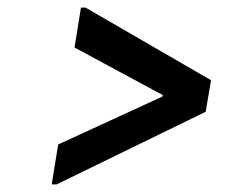

<svg xmlns="http://www.w3.org/2000/svg" viewBox="-20 -578 613 505"><path d="M205 -558 535 -367 521 -284 129 -93H116L133 -198L407 -324L408 -328L176 -453L193 -558Z"/></svg>

Font: Be Vietnam SemiBold
Style: Italic
Weight: 600
Italic angle: -9.556°
Designer: Gabriel Lam
Foundry: TypeRant
Version: Version 3.000